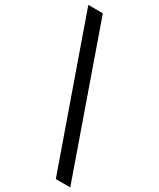

<svg xmlns="http://www.w3.org/2000/svg" viewBox="-264 -884 909 1101"><g transform="rotate(30 191.0 -333.0)"><path d="M407.7 146.5H312L-25.9 -811.5H70.3Z"/></g></svg>

Font: Reddit Sans Condensed SemiBold
Style: Regular
Weight: 600
Designer: Stephen Hutchings
Foundry: Reddit
Version: Version 1.014